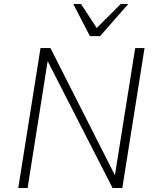

<svg xmlns="http://www.w3.org/2000/svg" viewBox="-20 -947 786 967"><path d="M72 0 184 -705H234L558 -66H559L661 -705H708L596 0H547L220 -639L119 0ZM433 -765 349 -927H388L467 -806L588 -927H626L484 -765Z"/></svg>

Font: Nunito Sans 7pt SemiCondensed ExtraLight
Style: Italic
Weight: 250
Width: 4
Italic angle: -9°
Designer: Vernon Adams
Foundry: Vernon Adams
Version: Version 3.101;gftools[0.9.27]